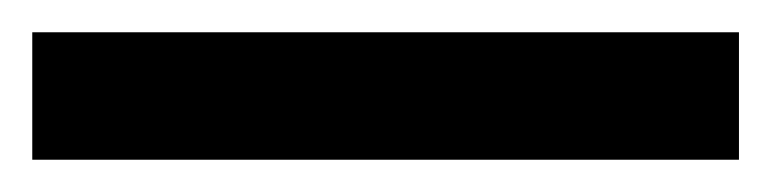

<svg xmlns="http://www.w3.org/2000/svg" viewBox="-22 63 478 119"><path d="M436 162H-2V83H436Z"/></svg>

Font: Noto Sans Arabic SemCond
Style: Bold
Weight: 700
Width: 4
Designer: Monotype Design Team, Nadine Chahine, Nizar Qandah and Khaled Hosny
Foundry: Monotype Imaging Inc.
Version: Version 2.012; ttfautohint (v1.8.4.7-5d5b)